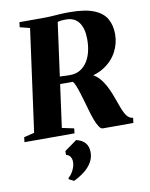

<svg xmlns="http://www.w3.org/2000/svg" viewBox="-122 -828 936 1198"><g transform="rotate(-10 346.0 -229.0)"><path d="M-14.5 0 -11 -31 55 -47 143.5 -695.5 80.5 -711.5 84.5 -743H231Q263 -743 288.5 -744.8Q314 -746.5 341 -748.2Q368 -750 403 -750Q501 -750 557 -727.2Q613 -704.5 636.2 -663.2Q659.5 -622 659.5 -566Q659.5 -507 631.5 -454.2Q603.5 -401.5 548.2 -366.2Q493 -331 411 -324.5L440 -346.5Q470.5 -345 494.2 -327.8Q518 -310.5 536 -284Q554 -257.5 567.5 -227.5Q581 -197.5 590.5 -170Q600 -144.5 608.5 -120.5Q617 -96.5 626.5 -77Q636 -57.5 648.8 -45.8Q661.5 -34 679.5 -32L675.5 0H481.5Q469.5 0 457.8 -18Q446 -36 435.5 -64Q425 -92 416.5 -122Q407.5 -152.5 398.8 -183.8Q390 -215 381.2 -242.5Q372.5 -270 364.2 -290.2Q356 -310.5 347.5 -318.5Q338 -318.5 326.8 -318.2Q315.5 -318 303.5 -318.2Q291.5 -318.5 280.5 -318.5Q269.5 -318.5 260 -318.5L265.5 -365.5Q272 -365 281.2 -364.8Q290.5 -364.5 300.5 -364Q310.5 -363.5 319.8 -363.2Q329 -363 335.5 -363Q375.5 -362.5 403.8 -380Q432 -397.5 449.8 -426.8Q467.5 -456 475.5 -493.2Q483.5 -530.5 482.5 -570Q482 -633.5 455 -671.2Q428 -709 372.5 -709Q362 -709 350 -708.2Q338 -707.5 326.5 -704.8Q315 -702 305.5 -697L323 -725.5L230.5 -47L306 -31L302.5 0ZM217 275.5V268Q230 257.5 240.2 241.5Q250.5 225.5 256.8 207.5Q263 189.5 262.5 172.5Q262.5 155 253.8 141.2Q245 127.5 227 123V99L305 43Q342.5 51.5 361.8 74.2Q381 97 381 133.5Q381 168.5 363.2 198Q345.5 227.5 315.5 250.8Q285.5 274 248.5 291.5Z"/></g></svg>

Font: Merriweather 96pt Black
Style: Italic
Weight: 900
Italic angle: -7.8°
Version: Version 2.101